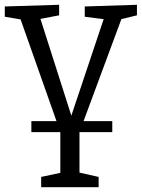

<svg xmlns="http://www.w3.org/2000/svg" viewBox="-25 -552 592 802"><path d="M106 0V-46H211L61 -471L-5 -482V-525L222 -532V-488L144 -473L273 -69L408 -472L329 -482V-525L547 -532V-488L482 -472L324 -46H444V0H307V169L387 187V230H147V187L227 170V0Z"/></svg>

Font: Bitter
Style: Regular
Weight: 400
Designer: Sol Matas, and Bitter project Authors
Foundry: Sol Matas
Version: Version 2.001